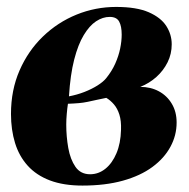

<svg xmlns="http://www.w3.org/2000/svg" viewBox="-20 -538 558 568"><path d="M224 11Q168 11 127.8 -4.2Q87.5 -19.5 62 -47.8Q36.5 -76 24.5 -115Q12.5 -154 12.5 -201Q12.5 -271.5 37.8 -329.5Q63 -387.5 106.8 -429.8Q150.5 -472 206.5 -494.8Q262.5 -517.5 323.5 -517.5Q384 -517.5 420 -501.8Q456 -486 472 -461Q488 -436 488 -407Q488 -378.5 475.8 -353.8Q463.5 -329 442.5 -310.2Q421.5 -291.5 395 -281Q425.5 -281 449.8 -268Q474 -255 488.2 -231.2Q502.5 -207.5 502.5 -175.5Q502.5 -137.5 484.2 -103.8Q466 -70 430.8 -44Q395.5 -18 343.5 -3.5Q291.5 11 224 11ZM246.5 -22.5Q271.5 -22.5 291.8 -38.8Q312 -55 324.5 -84.5Q337 -114 338 -154Q339 -180.5 333.2 -198.8Q327.5 -217 317.2 -229Q307 -241 294.5 -248.5Q281.5 -246 267.2 -242.8Q253 -239.5 239.5 -236.8Q226 -234 214 -233Q206 -232.5 197.5 -231.8Q189 -231 181 -231Q179 -218.5 177.5 -201.2Q176 -184 176 -169.5Q176 -134 182 -100.2Q188 -66.5 203.2 -44.5Q218.5 -22.5 246.5 -22.5ZM184 -253Q208 -257.5 229.8 -266Q251.5 -274.5 268.5 -285.2Q285.5 -296 294 -306.5Q311 -327.5 321 -350Q331 -372.5 335.5 -394.5Q340 -416.5 340 -435.5Q340 -460.5 332.5 -474.2Q325 -488 304.5 -488Q284 -488 264.2 -475Q244.5 -462 227.8 -434.2Q211 -406.5 199.5 -361.8Q188 -317 184 -253Z"/></svg>

Font: Merriweather 144pt Black
Style: Italic
Weight: 900
Italic angle: -7.8°
Version: Version 2.101